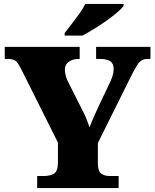

<svg xmlns="http://www.w3.org/2000/svg" viewBox="-20 -951 783 971"><path d="M168 0V-61H203Q235 -61 254 -73.5Q273 -86 273 -128V-230L88 -600Q73 -630 61 -641.5Q49 -653 17 -653H4V-714H383V-653H379Q347 -653 327.5 -638.5Q308 -624 308 -598Q308 -587 311.5 -572Q315 -557 322 -542L396 -395Q410 -368 417.5 -349Q425 -330 433 -307Q443 -334 456.5 -364.5Q470 -395 485 -427L539 -540Q550 -566 552.5 -580.5Q555 -595 555 -600Q555 -629 538 -641Q521 -653 485 -653H466V-714H741V-653H729Q710 -653 698 -646.5Q686 -640 675 -623.5Q664 -607 648 -576L475 -228V-126Q475 -85 492 -73Q509 -61 532 -61H580V0ZM307 -784Q322 -803 342 -829Q362 -855 381.5 -882Q401 -909 411 -931H605V-921Q596 -908 572.5 -888Q549 -868 518 -846Q487 -824 455 -804.5Q423 -785 397 -771H307Z"/></svg>

Font: Noto Serif Hentaigana Black
Style: Regular
Weight: 900
Designer: Kazuhiro Yamada
Foundry: nipponia
Version: Version 1.000; ttfautohint (v1.8.4.7-5d5b)